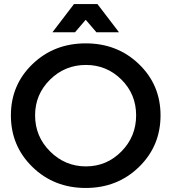

<svg xmlns="http://www.w3.org/2000/svg" viewBox="-20 -923 850 952"><path d="M405 -825 352 -763H240L347 -903H463L570 -763H458ZM776 -351Q776 -199 669 -95Q562 9 405 9Q248 9 141 -95Q34 -199 34 -351Q34 -502 141 -605Q248 -708 405 -708Q562 -708 669 -605Q776 -502 776 -351ZM406 -601Q302 -601 228 -528Q154 -455 154 -351Q154 -246 228.5 -172Q303 -98 406 -98Q509 -98 582 -172Q655 -246 655 -351Q655 -456 582 -528.5Q509 -601 406 -601Z"/></svg>

Font: Montserrat-Arabic
Style: Regular
Weight: 400
Designer: Mohamed Gaber
Foundry: Kief Type Foundry
Version: Version 5.008;PS 005.008;hotconv 1.0.88;makeotf.lib2.5.64775